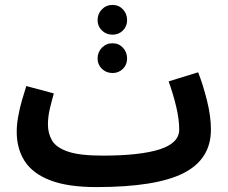

<svg xmlns="http://www.w3.org/2000/svg" viewBox="-20 -740 928 781"><path d="M372 21Q256 21 184.5 -6.5Q113 -34 80.5 -84.5Q48 -135 48 -204Q48 -232 54 -266Q60 -300 69.5 -332.5Q79 -365 87 -390L199 -360Q191 -332 183 -299Q175 -266 175 -233Q175 -198 191.5 -169Q208 -140 256 -123.5Q304 -107 397 -107Q550 -107 629.5 -132.5Q709 -158 709 -213Q709 -254 697 -305Q685 -356 666 -409L786 -446Q806 -395 822 -331Q838 -267 838 -213Q838 -92 726 -35.5Q614 21 372 21ZM438 -599Q412 -599 394.5 -616Q377 -633 377 -658Q377 -684 394.5 -702Q412 -720 438 -720Q463 -720 480 -702Q497 -684 497 -658Q497 -633 480 -616Q463 -599 438 -599ZM438 -443Q412 -443 394.5 -460Q377 -477 377 -502Q377 -528 394.5 -546Q412 -564 438 -564Q463 -564 480 -546Q497 -528 497 -502Q497 -477 480 -460Q463 -443 438 -443Z"/></svg>

Font: Noto Sans Arabic ExtCond
Style: Bold
Weight: 700
Width: 2
Designer: Monotype Design Team, Nadine Chahine, Nizar Qandah and Khaled Hosny
Foundry: Monotype Imaging Inc.
Version: Version 2.012; ttfautohint (v1.8.4.7-5d5b)